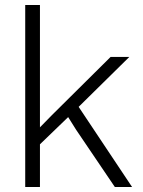

<svg xmlns="http://www.w3.org/2000/svg" viewBox="-20 -749 571 769"><path d="M81 0V-729H140V-239L188 -288L423 -521H498L295 -321L509 0H440L285 -229L253 -280L140 -171V0Z"/></svg>

Font: Mona Sans ExtraLight Light
Style: Regular
Weight: 300
Version: Version 2.000